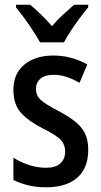

<svg xmlns="http://www.w3.org/2000/svg" viewBox="-20 -786 429 816"><path d="M355 -150Q355 -71 308 -30.5Q261 10 177 10Q134 10 99.5 1.5Q65 -7 37 -21V-116Q64 -98 101 -85.5Q138 -73 176 -73Q216 -73 236.5 -91.5Q257 -110 257 -143Q257 -170 239 -190.5Q221 -211 162 -240Q103 -270 70 -305.5Q37 -341 37 -405Q37 -473 83.5 -511.5Q130 -550 207 -550Q283 -550 351 -512L318 -434Q292 -449 265 -458.5Q238 -468 207 -468Q172 -468 152.5 -452Q133 -436 133 -408Q133 -380 153 -361.5Q173 -343 229 -314Q267 -294 295.5 -272.5Q324 -251 339.5 -222Q355 -193 355 -150ZM150 -606Q133 -638 103.5 -680.5Q74 -723 48 -755V-766H108Q152 -730 201 -675Q226 -704 248 -724Q270 -744 295 -766H355V-755Q338 -735 318.5 -708.5Q299 -682 281 -655Q263 -628 252 -606Z"/></svg>

Font: Noto Sans Malayalam Condensed Medium
Style: Regular
Weight: 500
Width: 3
Designer: Jelle Bosma - Monotype Design Team
Foundry: Monotype Imaging Inc.
Version: Version 2.104; ttfautohint (v1.8.4.7-5d5b)